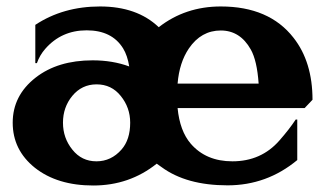

<svg xmlns="http://www.w3.org/2000/svg" viewBox="-20 -567 1021 597"><path d="M270 9.8Q158.2 9.8 88.4 -45.4Q19.5 -100.6 19.5 -185.5Q19.5 -270 90.8 -325.7Q159.7 -379.4 268.1 -379.4Q330.1 -379.4 381.8 -360.4Q376.5 -394 362.8 -416.5Q328.1 -472.7 249.5 -472.7Q170.9 -472.7 120.6 -415Q103.5 -395.5 94.7 -370.6H89.8V-489.7Q176.3 -546.9 291 -546.9Q406.2 -546.9 473.6 -482.4Q556.2 -546.9 666.5 -546.9Q816.9 -546.9 892.6 -449.7Q951.7 -374.5 951.7 -256.8L927.2 -231H532.2Q539.1 -159.7 573.2 -120.1Q620.6 -65.4 702.6 -65.4Q792 -65.4 848.6 -129.9Q879.9 -165.5 899.4 -195.3H904.3V-69.3Q809.6 9.3 687.5 9.3Q559.6 9.3 482.4 -47.4Q475.1 -52.7 467.3 -58.1Q382.3 9.8 270 9.8ZM532.2 -307.1H784.2Q779.3 -378.4 759.8 -413.1Q726.6 -472.2 666.5 -472.2Q605.5 -472.2 567.4 -416.5Q537.6 -372.6 532.2 -307.1ZM384.8 -185.5Q384.8 -232.4 355.5 -268.6Q326.7 -304.7 280.3 -304.7Q234.4 -304.7 204.6 -268.6Q175.8 -233.4 175.8 -185.5Q175.8 -137.7 205.1 -101.6Q233.9 -65.4 279.8 -65.4Q325.7 -65.4 357.9 -102.1Q384.8 -132.8 384.8 -185.5Z"/></svg>

Font: Classica
Style: Bold
Weight: 700
Designer: Wojciech Kalinowski "wmk69" (wmk69@o2.pl)
Foundry: Wojciech Kalinowski "wmk69" (wmk69@o2.pl)
Version: Version 2.1.1; 2021-05-14